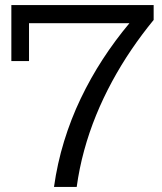

<svg xmlns="http://www.w3.org/2000/svg" viewBox="-20 -741 641 761"><path d="M194 0Q207 -93 234 -181Q261 -269 300 -350.5Q339 -432 387.5 -506.5Q436 -581 493 -649H95V-499H25V-721H589V-662Q543 -606 501.5 -545Q460 -484 424.5 -418.5Q389 -353 361 -284.5Q333 -216 313.5 -144.5Q294 -73 284 0Z"/></svg>

Font: Mona Sans Expanded
Style: Regular
Weight: 400
Width: 7
Designer: Deni Anggara
Foundry: GitHub
Version: Version 2.000